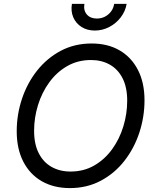

<svg xmlns="http://www.w3.org/2000/svg" viewBox="-20 -962 803 992"><path d="M340.8 9.8Q257.8 9.8 196 -25.6Q134.3 -61 100.3 -127Q66.4 -192.9 66.4 -283.7Q66.4 -370.1 93.5 -451.4Q120.6 -532.7 171.6 -597.2Q222.7 -661.6 293.9 -699.5Q365.2 -737.3 453.6 -737.3Q536.6 -737.3 597.7 -701.9Q658.7 -666.5 692.6 -600.8Q726.6 -535.2 726.6 -443.8Q726.6 -357.4 699.7 -276.1Q672.9 -194.8 622.1 -130.1Q571.3 -65.4 500 -27.8Q428.7 9.8 340.8 9.8ZM344.2 -75.7Q412.6 -75.7 466.8 -106.9Q521 -138.2 559.1 -190.7Q597.2 -243.2 617.2 -308.6Q637.2 -374 637.2 -441.9Q637.2 -510.7 613.3 -557.6Q589.4 -604.5 547.1 -628.2Q504.9 -651.9 450.2 -651.9Q381.8 -651.9 327.4 -620.6Q272.9 -589.4 234.6 -536.6Q196.3 -483.9 176.3 -418.9Q156.2 -354 156.2 -286.1Q156.2 -217.3 180.2 -170.4Q204.1 -123.5 246.6 -99.6Q289.1 -75.7 344.2 -75.7ZM469.7 -804.2Q430.2 -804.2 401.1 -822.8Q372.1 -841.3 358.6 -872.6Q345.2 -903.8 351.6 -941.9H416Q410.6 -908.2 428.7 -887.2Q446.8 -866.2 480.5 -866.2Q502.9 -866.2 521.7 -875.7Q540.5 -885.3 553.5 -902.3Q566.4 -919.4 569.8 -941.9H634.3Q627.9 -903.8 603.8 -872.3Q579.6 -840.8 544.4 -822.5Q509.3 -804.2 469.7 -804.2Z"/></svg>

Font: Inter 16pt
Style: Italic
Weight: 400
Italic angle: -9.3988°
Version: Version 4.001;git-66647c0bb